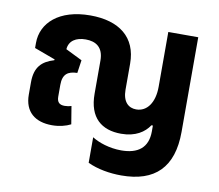

<svg xmlns="http://www.w3.org/2000/svg" viewBox="-79 -624 1030 903"><g transform="rotate(10 436.5 -172.0)"><path d="M555 186C715 186 799 105 799 -65V-517H656V-255C656 -180 622 -132 570 -132C534 -132 505 -156 505 -215V-339C505 -465 420 -530 282 -530C133 -530 52 -454 52 -358V-334L152 -297L151 -293C94 -276 61 -245 61 -172V-113C61 -31 112 10 193 10C227 10 259 2 282 -10L268 -95C259 -92 247 -90 236 -90C211 -90 199 -101 199 -128V-184C199 -235 223 -252 268 -253L277 -315L198 -354C201 -395 234 -415 280 -415C328 -415 365 -393 365 -329V-171C365 -56 427 -7 520 -7C589 -7 631 -36 654 -71H661V-43C661 35 614 70 534 70C478 70 425 52 394 32V154C441 176 499 186 555 186Z"/></g></svg>

Font: Noto Sans Thai UI SemCond
Style: Bold
Weight: 700
Width: 4
Designer: Monotype Design Team
Foundry: Monotype Imaging Inc.
Version: Version 2.000